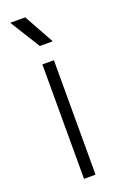

<svg xmlns="http://www.w3.org/2000/svg" viewBox="-139 -741 492 782"><g transform="rotate(-20 107.0 -350.0)"><path d="M82 -700H17L98 -570H154ZM132 -496H82V0H132Z"/></g></svg>

Font: Space Text Light
Style: Regular
Weight: 300
Designer: Florian Karsten (Space Text), Colophon Foundry (Space Mono)
Foundry: Florian Karsten
Version: Version 1.003;PS 001.003;hotconv 1.0.88;makeotf.lib2.5.64775